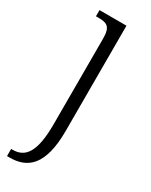

<svg xmlns="http://www.w3.org/2000/svg" viewBox="-203 -579 678 863"><g transform="rotate(30 136.0 -148.0)"><path d="M5 240H19C111 240 177 189 177 10V-536H37V-504H48C94 -504 115 -496 115 -433V11C115 158 77 203 12 203H5Z"/></g></svg>

Font: Noto Serif Thai SemiCondensed Light
Style: Regular
Weight: 300
Width: 4
Designer: Monotype Design Team
Foundry: Monotype Imaging Inc.
Version: Version 2.002